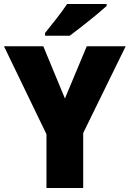

<svg xmlns="http://www.w3.org/2000/svg" viewBox="-20 -947 653 967"><path d="M517 -917V-927H318C289 -882 241 -824 207 -781V-767H331C384 -806 477 -880 517 -917ZM307 -451 198 -714H0L214 -271V0H399V-277L613 -714H417Z"/></svg>

Font: Noto Sans Arabic UI SmCn Bk
Style: Regular
Weight: 900
Width: 4
Designer: Monotype Design Team, Nadine Chahine and Nizar Qandah
Foundry: Monotype Imaging Inc.
Version: Version 2.010